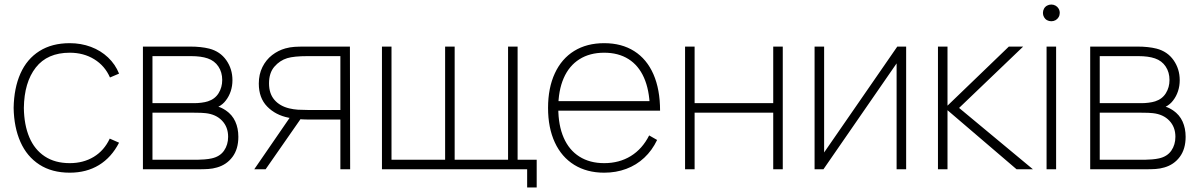

<svg xmlns="http://www.w3.org/2000/svg" viewBox="-20 -745 5268 845"><path d="M287 15Q208.5 15 153.5 -20.5Q98.5 -56 70 -120.2Q41.5 -184.5 40 -270Q41.5 -357.5 70 -421.5Q98.5 -485.5 153.5 -520.2Q208.5 -555 287 -555Q336.5 -555 380 -538.8Q423.5 -522.5 455.5 -492.2Q487.5 -462 504 -421L464 -404Q441.5 -455.5 394.8 -484.2Q348 -513 287 -513Q188.5 -513 137.5 -447.8Q86.5 -382.5 85 -270Q86 -195.5 109 -141Q132 -86.5 177 -56.8Q222 -27 287 -27Q347 -27 392.8 -54.8Q438.5 -82.5 463 -135L504 -117Q470.5 -52 415.5 -18.5Q360.5 15 287 15Z M609 0V-540H816Q865 -540 901 -531Q949 -518.5 976 -480Q1003 -441.5 1003 -392Q1003 -366.5 995.5 -343.8Q988 -321 974 -303Q961.5 -286 941 -275Q954.5 -272 974 -259Q1002 -240 1015.5 -210.2Q1029 -180.5 1029 -143Q1029 -89 1003.2 -54.5Q977.5 -20 935 -8Q916.5 -2.5 896.5 -1.2Q876.5 0 851 0ZM851 -42Q863 -42 881 -43.5Q899 -45 912 -48Q948 -56 966 -82Q984 -108 984 -143Q984 -186 957.2 -214Q930.5 -242 885 -247Q869 -249 835 -249H651V-42ZM836 -291Q849.5 -291 866 -293Q882.5 -295 895 -299Q926 -309 942 -334.8Q958 -360.5 958 -393Q958 -427 941.2 -452.2Q924.5 -477.5 894 -488Q865 -498 821 -498H651V-291Z M1478 0V-219H1332Q1296 -219 1250 -227Q1192.5 -238.5 1155.8 -276.2Q1119 -314 1119 -377Q1119 -418 1135 -450Q1151 -482 1177.5 -502.5Q1204 -523 1236 -532Q1256 -537.5 1276 -538.8Q1296 -540 1322 -540H1520L1521 0ZM1099 0 1264 -240H1316L1149 0ZM1334 -261H1478V-498H1334Q1274 -498 1244 -489Q1211.5 -479 1187.8 -451.8Q1164 -424.5 1164 -378Q1164 -333 1187.8 -305.5Q1211.5 -278 1253 -268Q1272 -263.5 1291.2 -262.2Q1310.5 -261 1334 -261Z M2300 80V0H1661V-540H1703V-42H1939V-540H1981V-42H2216V-540H2258V-42H2342V80Z M2639 15Q2563 15 2507.2 -19.5Q2451.5 -54 2421.8 -118.2Q2392 -182.5 2392 -270Q2392 -358 2421.8 -422.2Q2451.5 -486.5 2507 -520.8Q2562.5 -555 2639 -555Q2716 -555 2771.2 -520Q2826.5 -485 2855.8 -418.2Q2885 -351.5 2885 -258H2840V-272Q2838 -349.5 2814.2 -403.2Q2790.5 -457 2746 -485Q2701.5 -513 2639 -513Q2575.5 -513 2530 -484.2Q2484.5 -455.5 2460.8 -401Q2437 -346.5 2437 -270Q2437 -193.5 2460.8 -139Q2484.5 -84.5 2530 -55.8Q2575.5 -27 2639 -27Q2705.5 -27 2756.2 -58.2Q2807 -89.5 2837 -149L2872 -129Q2850 -83 2815.5 -50.8Q2781 -18.5 2736.2 -1.8Q2691.5 15 2639 15ZM2419 -258V-300H2859V-258Z M2995 0V-540H3037V-291H3383V-540H3425V0H3383V-249H3037V0Z M3968 -540V0H3926V-466L3604 0H3565V-540H3607V-74L3929 -540Z M4108 0V-540H4150V-280L4420 -540H4483L4201 -270L4526 0H4454L4150 -260V0Z M4586 0V-540H4628V0ZM4607 -651.5Q4596.5 -651.5 4588 -656.2Q4579.5 -661 4574.8 -669.5Q4570 -678 4570 -688Q4570 -698.5 4574.8 -707Q4579.5 -715.5 4588 -720.2Q4596.5 -725 4607 -725Q4617 -725 4625.5 -720.2Q4634 -715.5 4639 -707Q4644 -698.5 4644 -688Q4644 -678 4639 -669.5Q4634 -661 4625.5 -656.2Q4617 -651.5 4607 -651.5Z M4778 0V-540H4985Q5034 -540 5070 -531Q5118 -518.5 5145 -480Q5172 -441.5 5172 -392Q5172 -366.5 5164.5 -343.8Q5157 -321 5143 -303Q5130.5 -286 5110 -275Q5123.5 -272 5143 -259Q5171 -240 5184.5 -210.2Q5198 -180.5 5198 -143Q5198 -89 5172.2 -54.5Q5146.5 -20 5104 -8Q5085.5 -2.5 5065.5 -1.2Q5045.5 0 5020 0ZM5020 -42Q5032 -42 5050 -43.5Q5068 -45 5081 -48Q5117 -56 5135 -82Q5153 -108 5153 -143Q5153 -186 5126.2 -214Q5099.5 -242 5054 -247Q5038 -249 5004 -249H4820V-42ZM5005 -291Q5018.5 -291 5035 -293Q5051.5 -295 5064 -299Q5095 -309 5111 -334.8Q5127 -360.5 5127 -393Q5127 -427 5110.2 -452.2Q5093.5 -477.5 5063 -488Q5034 -498 4990 -498H4820V-291Z"/></svg>

Font: Hauora
Style: Regular
Weight: 400
Designer: Wayne Shih
Foundry: WCYS
Version: Version 1.001